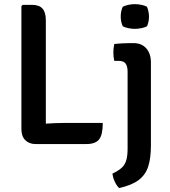

<svg xmlns="http://www.w3.org/2000/svg" viewBox="-20 -712 840 951"><path d="M207 1.5H156.5Q125 1.5 105.5 -17.5Q86 -36.5 86 -72V-681.5L92.5 -688H138Q174 -688 190.5 -669.5Q207 -651 207 -611.5ZM489 -103Q489 -43.5 470.5 -21Q452 1.5 408 1.5H156.5L93 -86.5Q144.5 -95 198.5 -99Q252.5 -103 297 -103ZM727.5 8Q727.5 71.5 714 113Q700.5 154.5 666.5 180Q632.5 205.5 570.5 219.5Q558.5 209 549 189Q539.5 169 537 148Q566 134 582 119.8Q598 105.5 605 83.2Q612 61 612 24.5V-357Q612 -383.5 602.2 -397Q592.5 -410.5 567.5 -410.5H546Q541.5 -430 541.5 -451.5Q541.5 -461.5 542.5 -472.2Q543.5 -483 546 -494Q568 -496.5 590.2 -497.5Q612.5 -498.5 625.5 -498.5H641Q681.5 -498.5 704.5 -472.5Q727.5 -446.5 727.5 -402ZM578 -630Q578 -657 588 -678.5Q598 -684 615 -687.8Q632 -691.5 648 -691.5Q663.5 -691.5 681.5 -687.8Q699.5 -684 708 -678.5Q712.5 -668.5 715.2 -655.2Q718 -642 718 -630Q718 -603.5 708 -582Q699.5 -576.5 681.5 -572.8Q663.5 -569 648 -569Q632 -569 614.8 -572.8Q597.5 -576.5 588 -582Q578 -603.5 578 -630Z"/></svg>

Font: Signika Medium
Style: Regular
Weight: 500
Designer: Anna Giedry
Foundry: Anna Giedry
Version: Version 2.000